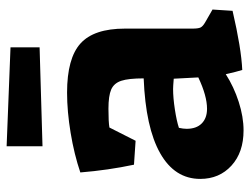

<svg xmlns="http://www.w3.org/2000/svg" viewBox="-110 -650 773 594"><g transform="rotate(-90 277.0 -353.5)"><path d="M20 -121Q20 -200 99.5 -245Q179 -290 331 -296Q331 -343 323.5 -365.5Q316 -388 296.5 -396.5Q277 -405 237 -405Q196 -405 179 -402L138 -321L64 -326Q47 -406 40 -492Q96 -511 162.5 -522Q229 -533 287 -533Q393 -533 439 -491.5Q485 -450 485 -354V-145Q485 -127 488.5 -120Q492 -113 504 -106L544 -83L540 -21Q424 6 357 9Q355 3 351 -12.5Q347 -28 344 -42Q305 -17 258.5 -2Q212 13 170 13Q102 13 61 -24.5Q20 -62 20 -121ZM334 -127 330 -203Q306 -205 298 -205Q271 -205 235 -199.5Q199 -194 178 -187Q175 -174 175 -163Q175 -133 191.5 -116.5Q208 -100 237 -100Q277 -100 334 -127ZM121 -720 427 -708V-618L121 -609Z"/></g></svg>

Font: Suez One
Style: Regular
Weight: 400
Version: Version 1.000